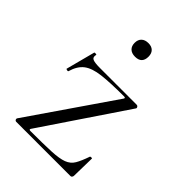

<svg xmlns="http://www.w3.org/2000/svg" viewBox="-178 -677 762 762"><g transform="rotate(45 202.5 -296.0)"><path d="M44 -12 288 -367Q292 -374 283 -374Q205 -374 159.5 -368.5Q114 -363 90.5 -345Q67 -327 56 -289Q55 -286 49 -287.5Q43 -289 44 -291L76 -413Q77 -415 83 -414.5Q89 -414 88 -412Q84 -396 95 -391Q106 -386 135 -386Q170 -386 221 -386Q272 -386 342 -386Q346 -386 349 -382Q352 -378 350 -374L112 -21Q108 -14 117 -14Q191 -14 233.5 -16Q276 -18 298.5 -26.5Q321 -35 332.5 -54.5Q344 -74 356 -109Q357 -111 362 -111Q367 -111 367 -109L365 -11Q365 -7 362.5 -3.5Q360 0 356 0Q309 0 257.5 0Q206 0 153.5 0Q101 0 51 0Q47 0 44.5 -4Q42 -8 44 -12ZM202 -516Q183 -516 172.5 -526Q162 -536 162 -554Q162 -572 172.5 -582Q183 -592 202 -592Q220 -592 230 -582Q240 -572 240 -554Q240 -516 202 -516Z"/></g></svg>

Font: Cormorant Garamond Light Light
Style: Regular
Weight: 300
Version: Version 4.001